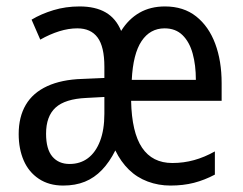

<svg xmlns="http://www.w3.org/2000/svg" viewBox="-20 -566 753 596"><path d="M492 -546Q550 -546 589 -515Q628 -484 648 -430.5Q668 -377 668 -308V-253H387Q389 -155 421 -107.5Q453 -60 515 -60Q550 -60 582.5 -69Q615 -78 647 -96V-24Q615 -7 582 1.5Q549 10 509 10Q472 10 438.5 -2.5Q405 -15 380 -39.5Q355 -64 338 -99Q320 -63 296.5 -38.5Q273 -14 243.5 -2Q214 10 176 10Q132 10 100.5 -11Q69 -32 53.5 -68Q38 -104 38 -150Q38 -203 60 -240.5Q82 -278 126.5 -298.5Q171 -319 235 -321L304 -324V-359Q304 -421 283 -449.5Q262 -478 220 -478Q193 -478 164 -469Q135 -460 105 -443L78 -505Q108 -523 146 -534.5Q184 -546 227 -546Q276 -546 308 -527.5Q340 -509 356 -470Q379 -507 413 -526.5Q447 -546 492 -546ZM248 -262Q182 -259 152.5 -232Q123 -205 123 -151Q123 -103 142.5 -80Q162 -57 196 -57Q229 -57 253 -75Q277 -93 290.5 -128Q304 -163 304 -213V-265ZM491 -478Q446 -478 419.5 -438.5Q393 -399 389 -318H588Q588 -364 578 -400Q568 -436 546.5 -457Q525 -478 491 -478Z"/></svg>

Font: Noto Sans Thai Condensed
Style: Regular
Weight: 400
Width: 3
Designer: Monotype Design Team
Foundry: Monotype Imaging Inc.
Version: Version 2.002